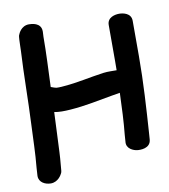

<svg xmlns="http://www.w3.org/2000/svg" viewBox="-77 -745 710 805"><g transform="rotate(-10 277.5 -342.5)"><path d="M429 -618V-466C429 -452.5 428.9 -440.6 428.7 -425.5C414.9 -425.1 392.1 -426.9 371.7 -424.1C312.2 -416 257.3 -402.5 201.4 -398.4C161.5 -395.3 170.3 -395.6 144.3 -404.3C147 -474.2 150.9 -547.9 151 -617.5L152 -637.8C152 -637.8 152 -638.8 152 -640C152 -678.1 109.8 -679.1 99.4 -679C65.5 -678.6 53.6 -645.7 53.6 -645.7C51.9 -642.9 50.4 -638.6 50.1 -634.7L49.1 -621.6C48 -607.5 48.6 -592.2 47.6 -574.4C41.9 -476.2 41.9 -363.3 37 -265.9C33.6 -195.9 33.2 -144 27.1 -81.2L25.1 -48.8C25 -48.4 25 -47.7 25 -47.2V-46C25 -18.4 52 -6 75 -6C107.2 -6 121.9 -36.5 121.9 -36.5C124.1 -39.4 126.5 -44.8 126.9 -49.5L128.9 -72.9C130.8 -93.1 132.3 -112.8 133 -130C135.1 -184.8 138.3 -238.9 140.5 -298.3C159.7 -294.5 181.8 -294.6 209.7 -296.6C275.7 -301.3 335.2 -314.8 389.6 -324C401.6 -325.8 412.7 -327.6 425.5 -330C423.4 -269 420.7 -205.8 415.1 -152.5L413.2 -124.9C408.9 -93.1 441.8 -82.2 455.1 -80.6C468.1 -78.9 512.1 -77.7 514.9 -115.8L516.9 -144.3C523.6 -243.8 531 -358.2 531 -466V-618C531 -651.3 496.2 -657 480 -657C463.8 -657 429 -651.3 429 -618Z"/></g></svg>

Font: Take Off
Style: YouHoser
Weight: 400
Foundry: Cannot Into Space Fonts
Version: Version 0.89